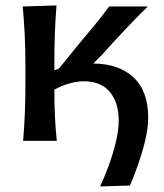

<svg xmlns="http://www.w3.org/2000/svg" viewBox="-20 -521 606 710"><path d="M350 168.5Q366 135 382 91.5Q398 48 408.5 3.8Q419 -40.5 419 -74.5Q419 -141.5 386.2 -181Q353.5 -220.5 289 -220.5Q267.5 -220.5 238.2 -212.8Q209 -205 181 -189.5Q181 -138 183 -93.2Q185 -48.5 190 0H65.5Q70 -54.5 72 -105.2Q74 -156 74 -218V-272Q74 -338.5 71.5 -390.8Q69 -443 64 -497L189 -501Q184.5 -446.5 182.8 -393.8Q181 -341 181 -284V-261Q189 -264 198 -267.5L274 -361Q303 -395 330.8 -429Q358.5 -463 383.5 -497H526.5Q481.5 -453 440.2 -409Q399 -365 359.5 -321L325 -286Q419 -285.5 473.5 -235Q528 -184.5 528 -86Q528 -48 516.8 -1.2Q505.5 45.5 489.8 89.8Q474 134 460.5 165Z"/></svg>

Font: Commissioner Flair Medium
Style: Regular
Weight: 500
Designer: Kostas Bartsokas
Foundry: Kostas Bartsokas
Version: Version 1.000; ttfautohint (v1.8.3)